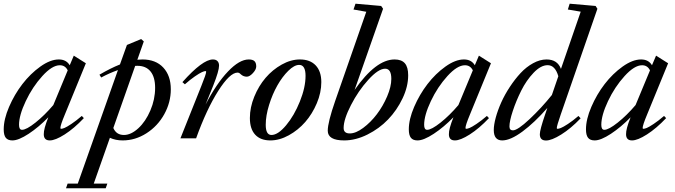

<svg xmlns="http://www.w3.org/2000/svg" viewBox="-20 -745 3635 1034"><path d="M46.9 11.2Q22.5 11.2 11.2 -2.9Q0 -17.1 0 -48.3Q0 -102.5 28.8 -169.4Q57.6 -236.3 100.6 -292.2Q143.6 -348.1 197.3 -386.5Q251 -424.8 296.9 -424.8Q336.9 -424.8 355.5 -393.6L377.4 -445.3L442.4 -404.3L329.1 -127.9Q305.2 -70.8 305.2 -55.7Q305.2 -51.3 309.1 -51.3Q315.4 -51.3 327.1 -55.9Q338.9 -60.5 364.3 -77.4Q389.6 -94.2 420.4 -120.6L431.6 -108.9Q378.9 -53.2 328.4 -21Q277.8 11.2 248 11.2Q215.8 11.2 215.8 -22Q214.8 -49.8 240.2 -113.3Q188.5 -60.1 134.3 -24.4Q80.1 11.2 46.9 11.2ZM82.5 -72.8Q82.5 -45.9 98.6 -45.9Q122.1 -45.9 170.9 -84.7Q219.7 -123.5 267.1 -179.2L344.7 -366.2Q331.1 -393.6 302.2 -393.6Q260.7 -393.6 207.8 -335.2Q154.8 -276.9 118.7 -200.4Q82.5 -124 82.5 -72.8Z M640.6 11.2Q602.5 11.2 571.8 -2.9L484.9 243.7H558.1L549.3 269H335.4L344.2 243.7H398.9L615.2 -367.7Q568.4 -351.1 524.9 -327.6L515.6 -342.8Q576.7 -378.4 626 -397.9L663.6 -502.9L740.2 -534.7L754.4 -522L719.7 -423.3Q733.4 -424.8 747.1 -424.8Q818.8 -424.8 859.4 -381.1Q899.9 -337.4 899.9 -264.2Q899.9 -193.4 864.5 -129.6Q829.1 -65.9 768.8 -27.3Q708.5 11.2 640.6 11.2ZM720.2 -390.6Q718.3 -390.6 714.1 -390.4Q710 -390.1 708 -390.1L590.3 -55.7Q606.4 -18.1 647.5 -18.1Q685.5 -18.1 724.9 -54.2Q764.2 -90.3 789.8 -150.1Q815.4 -210 815.4 -272Q815.4 -329.6 790.8 -360.1Q766.1 -390.6 720.2 -390.6Z M951.7 0 1064.9 -283.7Q1090.3 -346.7 1090.3 -358.4Q1090.3 -362.3 1086.4 -362.3Q1080.6 -362.3 1067.4 -356.4Q1054.2 -350.6 1029.1 -333.3Q1003.9 -315.9 975.6 -291L962.4 -302.7Q1071.3 -424.8 1126.5 -424.8Q1142.6 -424.8 1151.1 -416Q1159.7 -407.2 1159.7 -391.6Q1159.7 -363.8 1128.9 -285.6L1086.9 -181.6Q1146 -295.4 1207.8 -360.1Q1269.5 -424.8 1319.3 -424.8Q1340.8 -424.8 1350.3 -415.8Q1359.9 -406.7 1359.9 -387.2Q1359.9 -370.6 1342 -351.3Q1324.2 -332 1309.1 -332Q1290.5 -332 1276.4 -345.2Q1268.1 -354 1259.3 -354Q1217.8 -354 1155 -255.1Q1092.3 -156.2 1036.1 0Z M1436 11.2Q1382.8 11.2 1354.2 -19.8Q1325.7 -50.8 1325.7 -109.4Q1325.7 -166.5 1349.4 -224.4Q1373 -282.2 1410.4 -325.9Q1447.8 -369.6 1497.1 -397.2Q1546.4 -424.8 1595.2 -424.8Q1649.9 -424.8 1680.2 -392.8Q1710.4 -360.8 1710.4 -302.7Q1710.4 -246.6 1686.3 -189.2Q1662.1 -131.8 1624 -88.1Q1585.9 -44.4 1535.6 -16.6Q1485.4 11.2 1436 11.2ZM1441.9 -18.1Q1477.1 -18.1 1520.8 -70.3Q1564.5 -122.6 1595 -198.5Q1625.5 -274.4 1625.5 -336.4Q1625.5 -395.5 1591.3 -395.5Q1564.9 -395.5 1532.7 -363.8Q1500.5 -332 1473.9 -285.2Q1447.3 -238.3 1429.2 -180.2Q1411.1 -122.1 1411.1 -72.8Q1411.1 -18.1 1441.9 -18.1Z M1833.5 11.2Q1745.1 11.2 1745.1 -41Q1745.1 -86.4 1785.2 -201.7L1952.6 -681.6L1883.8 -693.8L1894.5 -725.1L2032.7 -712.9L2043 -697.8L1889.6 -260.7Q2004.4 -424.8 2105 -424.8Q2142.6 -424.8 2160.4 -404.1Q2178.2 -383.3 2178.2 -339.8Q2178.2 -278.8 2147.9 -215.1Q2117.7 -151.4 2070.1 -101.8Q2022.5 -52.2 1959 -20.5Q1895.5 11.2 1833.5 11.2ZM1863.8 -26.4Q1896 -26.4 1936 -56.2Q1976.1 -85.9 2009.3 -129.6Q2042.5 -173.3 2064.9 -225.8Q2087.4 -278.3 2087.4 -320.3Q2087.4 -375 2054.2 -375Q2017.6 -375 1963.4 -315.2Q1909.2 -255.4 1869.9 -178.7Q1830.6 -102.1 1830.6 -55.7Q1830.6 -26.4 1863.8 -26.4Z M2228.5 11.2Q2204.1 11.2 2192.9 -2.9Q2181.6 -17.1 2181.6 -48.3Q2181.6 -102.5 2210.4 -169.4Q2239.3 -236.3 2282.2 -292.2Q2325.2 -348.1 2378.9 -386.5Q2432.6 -424.8 2478.5 -424.8Q2518.6 -424.8 2537.1 -393.6L2559.1 -445.3L2624 -404.3L2510.7 -127.9Q2486.8 -70.8 2486.8 -55.7Q2486.8 -51.3 2490.7 -51.3Q2497.1 -51.3 2508.8 -55.9Q2520.5 -60.5 2545.9 -77.4Q2571.3 -94.2 2602.1 -120.6L2613.3 -108.9Q2560.5 -53.2 2510 -21Q2459.5 11.2 2429.7 11.2Q2397.5 11.2 2397.5 -22Q2396.5 -49.8 2421.9 -113.3Q2370.1 -60.1 2315.9 -24.4Q2261.7 11.2 2228.5 11.2ZM2264.2 -72.8Q2264.2 -45.9 2280.3 -45.9Q2303.7 -45.9 2352.5 -84.7Q2401.4 -123.5 2448.7 -179.2L2526.4 -366.2Q2512.7 -393.6 2483.9 -393.6Q2442.4 -393.6 2389.4 -335.2Q2336.4 -276.9 2300.3 -200.4Q2264.2 -124 2264.2 -72.8Z M2684.6 11.2Q2639.2 11.2 2639.2 -44.9Q2639.2 -72.8 2649.9 -112.1Q2660.6 -151.4 2679.4 -193.4Q2698.2 -235.4 2725.6 -276.9Q2752.9 -318.4 2783.4 -351.3Q2814 -384.3 2850.8 -404.5Q2887.7 -424.8 2923.3 -424.8Q2981.9 -424.8 3001 -374L3107.4 -682.1L3038.1 -693.8L3047.9 -725.1L3187.5 -712.9L3197.3 -697.8L2999.5 -127.4Q2978.5 -66.9 2978.5 -55.2Q2978.5 -51.3 2982.4 -51.3Q2988.8 -51.3 3000.7 -55.9Q3012.7 -60.5 3038.6 -77.4Q3064.5 -94.2 3095.2 -120.6L3106.9 -107.9Q3054.2 -52.7 3002.4 -20.5Q2950.7 11.7 2920.4 11.7Q2887.2 11.7 2887.2 -22Q2887.2 -45.9 2916 -129.4L2927.7 -163.6Q2858.4 -84.5 2793.7 -36.6Q2729 11.2 2684.6 11.2ZM2723.6 -64Q2723.6 -43 2742.2 -43Q2767.6 -43 2831.8 -103.3Q2896 -163.6 2952.1 -233.4L2986.8 -334.5Q2969.7 -394 2929.2 -394Q2892.6 -394 2853.5 -353Q2814.5 -312 2786.9 -256.6Q2759.3 -201.2 2741.5 -147Q2723.6 -92.8 2723.6 -64Z M3182.6 11.2Q3158.2 11.2 3147 -2.9Q3135.7 -17.1 3135.7 -48.3Q3135.7 -102.5 3164.6 -169.4Q3193.4 -236.3 3236.3 -292.2Q3279.3 -348.1 3333 -386.5Q3386.7 -424.8 3432.6 -424.8Q3472.7 -424.8 3491.2 -393.6L3513.2 -445.3L3578.1 -404.3L3464.8 -127.9Q3440.9 -70.8 3440.9 -55.7Q3440.9 -51.3 3444.8 -51.3Q3451.2 -51.3 3462.9 -55.9Q3474.6 -60.5 3500 -77.4Q3525.4 -94.2 3556.2 -120.6L3567.4 -108.9Q3514.6 -53.2 3464.1 -21Q3413.6 11.2 3383.8 11.2Q3351.6 11.2 3351.6 -22Q3350.6 -49.8 3376 -113.3Q3324.2 -60.1 3270 -24.4Q3215.8 11.2 3182.6 11.2ZM3218.3 -72.8Q3218.3 -45.9 3234.4 -45.9Q3257.8 -45.9 3306.6 -84.7Q3355.5 -123.5 3402.8 -179.2L3480.5 -366.2Q3466.8 -393.6 3438 -393.6Q3396.5 -393.6 3343.5 -335.2Q3290.5 -276.9 3254.4 -200.4Q3218.3 -124 3218.3 -72.8Z"/></svg>

Font: Elstob 18pt Medium
Style: Italic
Weight: 500
Italic angle: -20°
Designer: Peter S. Baker
Version: Version 1.015